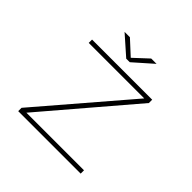

<svg xmlns="http://www.w3.org/2000/svg" viewBox="-216 -1101 1307 1307"><g transform="rotate(45 437.5 -447.0)"><path d="M135.5 0V-32L681 -668H146.5V-700H725.5V-668L182.5 -32H737V0ZM266 -893.5H317.5L420.5 -798.5L522.5 -893.5H574L437 -772.5H403Z"/></g></svg>

Font: Trispace SemiExpanded Thin
Style: Regular
Weight: 100
Width: 6
Designer: Tyler Finck
Foundry: Etcetera Type Company
Version: Version 1.210; ttfautohint (v1.8.3)